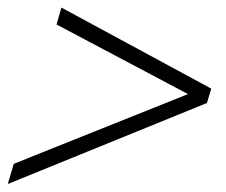

<svg xmlns="http://www.w3.org/2000/svg" viewBox="-58 -466 581 494"><path d="M437 -228.5 434 -219.5 87.5 -403 100 -446.5 485.5 -238 474.5 -201 -38 7.5 -22.5 -44.5Z"/></svg>

Font: Newsreader 20pt
Style: Italic
Weight: 400
Italic angle: -17°
Version: Version 1.003